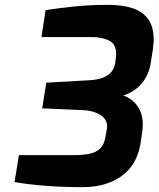

<svg xmlns="http://www.w3.org/2000/svg" viewBox="-20 -766 654 792"><path d="M320 6Q240 6 168.5 0.5Q97 -5 40 -15L58 -126H285Q325 -126 352.5 -132.5Q380 -139 395 -155.5Q410 -172 415 -201Q419 -222 420.5 -231.5Q422 -241 422 -243Q422 -266 408 -280.5Q394 -295 371 -303Q348 -311 317 -312L154 -319L171 -425L349 -435Q394 -437 421.5 -454Q449 -471 455 -505Q457 -521 458 -528.5Q459 -536 459 -540Q459 -544 459 -546Q459 -583 431 -598Q403 -613 357 -613H151L168 -724Q223 -733 288 -739.5Q353 -746 425 -746Q486 -746 527.5 -732Q569 -718 591.5 -686.5Q614 -655 614 -602Q614 -596 613.5 -588Q613 -580 610.5 -561.5Q608 -543 602 -508Q598 -480 587 -457Q576 -434 561 -417.5Q546 -401 527 -389.5Q508 -378 488 -372Q504 -367 518.5 -357Q533 -347 544.5 -332Q556 -317 562.5 -297Q569 -277 569 -252Q569 -242 567 -225Q565 -208 560 -176Q546 -87 482.5 -40.5Q419 6 320 6Z"/></svg>

Font: Exo Thin
Style: Bold Italic
Weight: 700
Italic angle: -9°
Version: Version 2.000